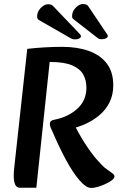

<svg xmlns="http://www.w3.org/2000/svg" viewBox="-20 -922 607 951"><path d="M432 9Q406 9 372.5 -30.5Q339 -70 305 -133.5Q271 -197 240 -270Q236 -279 231.5 -288.5Q227 -298 227 -308Q227 -319 234 -323.5Q241 -328 249 -329Q317 -342 362.5 -383Q408 -424 408 -488Q408 -524 392.5 -552.5Q377 -581 338 -598Q299 -615 230 -615H226L160 8H79Q62 8 55 -8Q48 -24 48 -51Q48 -71 51 -96L115 -680Q159 -685 202.5 -687.5Q246 -690 289 -690Q362 -690 419 -670Q476 -650 508.5 -608Q541 -566 541 -499Q541 -452 522.5 -415Q504 -378 472.5 -351.5Q441 -325 403 -308Q365 -291 326 -283L334 -333Q368 -262 400.5 -212Q433 -162 459 -132.5Q485 -103 499 -91Q524 -72 535.5 -64.5Q547 -57 547 -48Q547 -39 534.5 -29.5Q522 -20 503 -11Q484 -2 464.5 3.5Q445 9 432 9ZM506 -759 416 -893Q412 -898 405.5 -900Q399 -902 391 -902Q379 -902 366.5 -893.5Q354 -885 345.5 -871.5Q337 -858 337 -841Q337 -833 341 -829.5Q345 -826 354 -819L466 -732Q471 -728 477.5 -728Q484 -728 488 -728Q497 -728 505.5 -732.5Q514 -737 514 -744Q514 -747 511.5 -751Q509 -755 506 -759ZM373 -756 243 -892Q235 -901 218 -901Q206 -901 193.5 -892.5Q181 -884 172.5 -870.5Q164 -857 164 -840Q164 -832 167.5 -827.5Q171 -823 181 -818L333 -731Q339 -728 345 -727.5Q351 -727 355 -727Q364 -727 372.5 -731.5Q381 -736 381 -743Q381 -746 378.5 -749Q376 -752 373 -756Z"/></svg>

Font: Alkatra
Style: Regular
Weight: 400
Designer: Suman Bhandary
Version: Version 1.100;gftools[0.9.22]